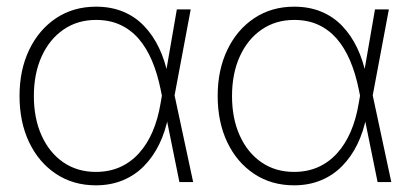

<svg xmlns="http://www.w3.org/2000/svg" viewBox="-20 -551 1239 581"><path d="M270 9.8Q201.7 9.8 149.4 -24.9Q97.2 -59.6 68.1 -120.6Q39.1 -181.6 39.1 -260.7Q39.1 -339.4 68.4 -400.4Q97.7 -461.4 149.9 -496.1Q202.1 -530.8 270.5 -530.8Q316.4 -530.8 352.8 -515.6Q389.2 -500.5 416 -472.4Q442.9 -444.3 461.2 -406Q479.5 -367.7 488.8 -320.8H502.9L507.8 -264.6L564.5 0H522.9L465.8 -281.7Q456.1 -329.1 439.7 -367.7Q423.3 -406.2 399.7 -433.6Q376 -460.9 344 -475.8Q312 -490.7 270.5 -490.7Q214.8 -490.7 172.4 -461.7Q129.9 -432.6 106.2 -380.6Q82.5 -328.6 82.5 -260.3Q82.5 -192.4 106 -140.6Q129.4 -88.9 171.6 -59.8Q213.9 -30.8 270 -30.8Q310.5 -30.8 343.3 -45.4Q376 -60.1 400.6 -87.4Q425.3 -114.7 441.7 -152.8Q458 -190.9 465.8 -237.8L515.1 -522.5H557.1L507.8 -259.8L502.9 -199.2H489.3Q480.5 -152.8 461.9 -114.7Q443.4 -76.7 415.8 -48.6Q388.2 -20.5 351.6 -5.4Q314.9 9.8 270 9.8Z M869.6 9.8Q801.3 9.8 749 -24.9Q696.8 -59.6 667.7 -120.6Q638.7 -181.6 638.7 -260.7Q638.7 -339.4 668 -400.4Q697.3 -461.4 749.5 -496.1Q801.8 -530.8 870.1 -530.8Q916 -530.8 952.4 -515.6Q988.8 -500.5 1015.6 -472.4Q1042.5 -444.3 1060.8 -406Q1079.1 -367.7 1088.4 -320.8H1102.5L1107.4 -264.6L1164.1 0H1122.6L1065.4 -281.7Q1055.7 -329.1 1039.3 -367.7Q1022.9 -406.2 999.3 -433.6Q975.6 -460.9 943.6 -475.8Q911.6 -490.7 870.1 -490.7Q814.5 -490.7 772 -461.7Q729.5 -432.6 705.8 -380.6Q682.1 -328.6 682.1 -260.3Q682.1 -192.4 705.6 -140.6Q729 -88.9 771.2 -59.8Q813.5 -30.8 869.6 -30.8Q910.2 -30.8 942.9 -45.4Q975.6 -60.1 1000.2 -87.4Q1024.9 -114.7 1041.3 -152.8Q1057.6 -190.9 1065.4 -237.8L1114.7 -522.5H1156.7L1107.4 -259.8L1102.5 -199.2H1088.9Q1080.1 -152.8 1061.5 -114.7Q1043 -76.7 1015.4 -48.6Q987.8 -20.5 951.2 -5.4Q914.6 9.8 869.6 9.8Z"/></svg>

Font: Inter 28pt ExtraLight
Style: Regular
Weight: 250
Designer: Rasmus Andersson
Foundry: rsms
Version: Version 4.001;git-66647c0bb